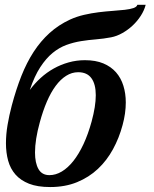

<svg xmlns="http://www.w3.org/2000/svg" viewBox="-20 -756 630 787"><path d="M185.5 10.7Q133.8 10.7 99.1 -2.9Q64.5 -16.6 43.5 -40.5Q22.5 -64.5 13.4 -97.4Q4.4 -130.4 4.4 -168.5Q4.4 -205.1 11 -244.1Q17.6 -283.2 28.3 -323.7Q45.9 -389.6 67.6 -444.6Q89.4 -499.5 117.9 -543.5Q146.5 -587.4 183.1 -620.6Q219.7 -653.8 267.1 -675.8Q293.9 -688 324.2 -695.1Q354.5 -702.1 384.5 -705.8Q414.6 -709.5 442.1 -711.4Q469.7 -713.4 491.5 -715.8Q513.2 -718.3 526.9 -722.9Q540.5 -727.5 543 -736.3H577.1Q571.3 -713.4 557.1 -691.4Q543 -669.4 523.7 -651.4Q504.4 -633.3 481.4 -620.4Q458.5 -607.4 435.1 -603Q404.8 -597.2 373.8 -594.7Q342.8 -592.3 312.3 -587.4Q281.7 -582.5 252.2 -571.8Q222.7 -561 195.8 -539.1Q168.9 -517.1 145 -480.5Q121.1 -443.8 102.1 -387.2Q122.1 -414.1 146.7 -436.5Q171.4 -459 200.2 -475.1Q229 -491.2 261.2 -500.2Q293.5 -509.3 328.1 -509.3Q372.1 -509.3 403.6 -496.1Q435.1 -482.9 455.6 -459.5Q476.1 -436 485.8 -404.3Q495.6 -372.6 495.6 -335.9Q495.6 -291.5 482.4 -243.2Q468.3 -190.4 443.1 -144.3Q418 -98.1 381.3 -63.7Q344.7 -29.3 295.9 -9.3Q247.1 10.7 185.5 10.7ZM143.1 -254.4Q133.3 -219.2 128.4 -188.2Q123.5 -157.2 123.5 -130.9Q123.5 -87.9 137.7 -63Q151.9 -38.1 182.6 -38.1Q208.5 -38.1 233.4 -53Q258.3 -67.9 280.8 -96.2Q303.2 -124.5 322.3 -165.3Q341.3 -206.1 355.5 -257.8Q372.6 -320.8 372.6 -365.7Q372.6 -411.1 354.7 -435.5Q336.9 -460 300.3 -460Q274.4 -460 251.2 -445.3Q228 -430.7 208.3 -404.1Q188.5 -377.4 172.1 -339.4Q155.8 -301.3 143.1 -254.4Z"/></svg>

Font: Arian AMU Serif
Style: Bold Italic
Weight: 700
Italic angle: -15°
Designer: Ruben Hakobyan (Tarumian)
Foundry: Ruben Hakobyan (Tarumian)
Version: Version 1.002